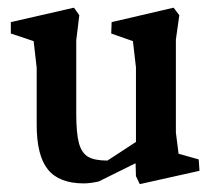

<svg xmlns="http://www.w3.org/2000/svg" viewBox="-20 -465 547 493"><path d="M492.2 -26.4 338.9 7.8 329.1 -12.7 328.1 -45.9 233.4 1Q210.9 5.9 195.3 5.9Q131.8 5.9 103 -29.8Q74.2 -65.4 74.2 -144.5V-291L66.4 -359.4L7.8 -378.9V-408.2L169.9 -445.3L183.6 -425.8L175.8 -361.3V-172.9Q175.8 -123 182.6 -97.7Q189.5 -72.3 206.1 -62.5Q222.7 -52.7 255.9 -52.7L329.1 -100.6V-292L321.3 -359.4L265.6 -378.9L266.6 -408.2L425.8 -445.3L440.4 -425.8L431.6 -363.3V-125L438.5 -70.3L490.2 -55.7Z"/></svg>

Font: Comprehension Dark
Style: Regular
Weight: 700
Designer: Alfredo Marco Pradil
Foundry: Alfredo Marco Pradil
Version: 1.0